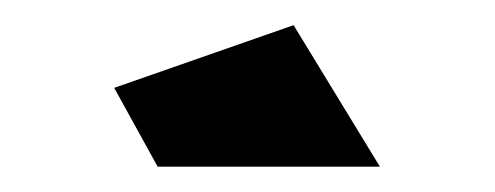

<svg xmlns="http://www.w3.org/2000/svg" viewBox="-20 -720 389 151"><path d="M104 -588.9 69.8 -650.9 210.9 -700.2 278.8 -588.9Z"/></svg>

Font: Cakra Normal
Style: Regular
Weight: 400
Designer: Lucia Kollert, Vojtech Kollert
Foundry: OoM Type
Version: Version 1.000;Glyphs 3.1.1 (3148)